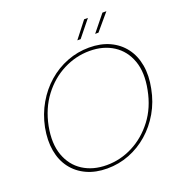

<svg xmlns="http://www.w3.org/2000/svg" viewBox="-153 -1005 1075 1143"><g transform="rotate(-20 384.0 -434.0)"><path d="M333 7Q260 7 203.5 -19Q147 -45 111 -92.5Q75 -140 63.5 -205.5Q52 -271 67 -350Q83 -429 121 -494.5Q159 -560 213.5 -607.5Q268 -655 335 -681Q402 -707 475 -707Q549 -707 605 -681Q661 -655 697 -607.5Q733 -560 744.5 -494.5Q756 -429 740 -350Q725 -271 687 -205.5Q649 -140 594.5 -92.5Q540 -45 473.5 -19Q407 7 333 7ZM337 -13Q424 -13 503 -53.5Q582 -94 639.5 -169.5Q697 -245 717 -350Q738 -455 711 -530.5Q684 -606 621 -646.5Q558 -687 471 -687Q384 -687 304.5 -646.5Q225 -606 168 -530.5Q111 -455 90 -350Q70 -245 97 -169.5Q124 -94 187 -53.5Q250 -13 337 -13ZM530 -875 446 -771H425L506 -875ZM647 -875 559 -771H538L622 -875Z"/></g></svg>

Font: Albert Sans Thin
Style: Italic
Weight: 250
Italic angle: -11.25°
Designer: Andreas Rasmussen
Foundry: a.Foundry
Version: Version 1.025